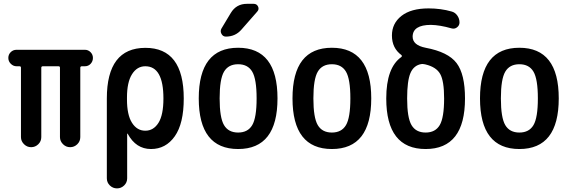

<svg xmlns="http://www.w3.org/2000/svg" viewBox="-20 -785 3040 1024"><path d="M68.4 -431.6Q50.8 -431.6 37.6 -444.8Q24.4 -458 24.4 -476.1Q24.4 -494.1 37.1 -506.8Q49.8 -519.5 68.4 -519.5H432.6Q450.2 -519.5 462.9 -506.8Q475.6 -494.1 475.6 -476.1Q475.6 -458 463.4 -444.8Q451.2 -431.6 432.6 -431.6H417Q408.2 -431.6 408.2 -423.8V-53.7Q408.2 -31.2 392.1 -15.6Q376 0 354 0Q332 0 315.9 -16.1Q299.8 -32.2 299.8 -53.7V-423.8Q299.8 -431.6 292 -431.6H209Q200.2 -431.6 200.2 -423.8V-53.7Q200.2 -31.2 184.1 -15.6Q168 0 146 0Q124 0 107.9 -16.1Q91.8 -32.2 91.8 -53.7V-423.8Q91.8 -431.6 84 -431.6Z M657.2 -264.6V-254.9Q657.2 -171.9 684.1 -129.9Q710.9 -87.9 754.9 -87.9Q798.8 -87.9 825.2 -129.9Q851.6 -171.9 851.6 -259.8Q851.6 -431.6 754.9 -431.6Q710.9 -431.6 684.1 -389.2Q657.2 -346.7 657.2 -264.6ZM549.8 166V-259.8Q549.8 -529.3 754.9 -529.8Q960 -530.3 960 -259.8Q960 -126 912.1 -58.1Q864.3 9.8 785.2 9.8Q705.1 9.8 661.1 -71.3Q661.1 -72.3 659.2 -72.3H658.2V166Q658.2 188.5 642.1 204.1Q626 219.7 604 219.7Q582 219.7 565.9 204.1Q549.8 188.5 549.8 166Z M1325.2 -402.8Q1301.8 -442.4 1250 -442.4Q1198.2 -442.4 1174.8 -402.8Q1151.4 -363.3 1151.4 -260.3Q1151.4 -157.2 1174.8 -117.7Q1198.2 -78.1 1250 -78.1Q1301.8 -78.1 1325.2 -117.7Q1348.6 -157.2 1348.6 -260.3Q1348.6 -363.3 1325.2 -402.8ZM1460 -260.3Q1460 9.8 1250 9.8Q1040 9.8 1040 -260.3Q1040 -530.3 1250 -530.3Q1460 -530.3 1460 -260.3ZM1296.9 -764.6H1333Q1349.6 -764.6 1356.4 -750Q1363.3 -735.4 1351.6 -722.7L1267.6 -627Q1235.4 -589.8 1184.6 -589.8Q1168.9 -589.8 1161.1 -604.5Q1153.3 -619.1 1161.1 -632.8L1210.9 -715.8Q1240.2 -764.6 1296.9 -764.6Z M1825.2 -402.8Q1801.8 -442.4 1750 -442.4Q1698.2 -442.4 1674.8 -402.8Q1651.4 -363.3 1651.4 -260.3Q1651.4 -157.2 1674.8 -117.7Q1698.2 -78.1 1750 -78.1Q1801.8 -78.1 1825.2 -117.7Q1848.6 -157.2 1848.6 -260.3Q1848.6 -363.3 1825.2 -402.8ZM1960 -260.3Q1960 9.8 1750 9.8Q1540 9.8 1540 -260.3Q1540 -530.3 1750 -530.3Q1960 -530.3 1960 -260.3Z M2227.5 -443.4Q2186.5 -436.5 2168.9 -395Q2151.4 -353.5 2151.4 -259.8Q2151.4 -157.2 2174.8 -117.7Q2198.2 -78.1 2250 -78.1Q2301.8 -78.1 2325.2 -117.7Q2348.6 -157.2 2348.6 -259.8Q2348.6 -353.5 2327.6 -390.6Q2306.6 -427.7 2249 -441.4Q2248 -441.4 2246.6 -441.9Q2245.1 -442.4 2244.1 -442.4Q2233.4 -444.3 2227.5 -443.4ZM2040 -259.8Q2040 -424.8 2121.1 -481.4Q2123 -482.4 2123 -486.3Q2123 -490.2 2121.1 -491.2Q2070.3 -528.3 2070.3 -595.7Q2070.3 -660.2 2121.1 -700.2Q2171.9 -740.2 2265.6 -740.2Q2331.1 -740.2 2388.7 -723.6Q2407.2 -718.8 2418.9 -702.1Q2430.7 -685.5 2430.7 -665Q2430.7 -649.4 2417.5 -639.2Q2404.3 -628.9 2387.7 -633.8Q2326.2 -651.4 2278.3 -652.3Q2181.6 -652.3 2180.7 -589.8Q2180.7 -543.9 2250 -530.3Q2370.1 -507.8 2415 -448.7Q2460 -389.6 2460 -259.8Q2460 9.8 2250 9.8Q2040 9.8 2040 -259.8Z M2825.2 -402.8Q2801.8 -442.4 2750 -442.4Q2698.2 -442.4 2674.8 -402.8Q2651.4 -363.3 2651.4 -260.3Q2651.4 -157.2 2674.8 -117.7Q2698.2 -78.1 2750 -78.1Q2801.8 -78.1 2825.2 -117.7Q2848.6 -157.2 2848.6 -260.3Q2848.6 -363.3 2825.2 -402.8ZM2960 -260.3Q2960 9.8 2750 9.8Q2540 9.8 2540 -260.3Q2540 -530.3 2750 -530.3Q2960 -530.3 2960 -260.3Z"/></svg>

Font: Rounded Mgen+ 1m medium
Style: Regular
Weight: 500
Designer: [Source Han Sans]
Ryoko NISHIZUKA  (kana & ideographs); Paul D. Hunt (Latin, Greek & Cyrillic); Wenlong ZHANG  (bopomofo
Version: Version 1.059.20150602